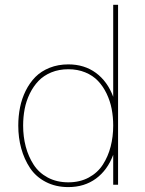

<svg xmlns="http://www.w3.org/2000/svg" viewBox="-20 -760 596 790"><path d="M465.8 -740.2V0H445.8V-123Q422.4 -60.1 374.8 -25.1Q327.1 9.8 261.2 9.8Q209 9.8 168.2 -11.5Q127.4 -32.7 103.5 -68.8Q79.6 -105 67.4 -149.2Q55.2 -193.4 55.2 -243.2Q55.2 -282.2 62.5 -318.4Q69.8 -354.5 85.9 -387Q102.1 -419.4 125.7 -443.4Q149.4 -467.3 184.3 -481.2Q219.2 -495.1 261.2 -495.1Q327.1 -495.1 374.8 -460Q422.4 -424.8 445.8 -361.8V-740.2ZM445.8 -243.2Q445.8 -278.8 439.5 -311.8Q433.1 -344.7 418.7 -374.8Q404.3 -404.8 383.3 -427Q362.3 -449.2 330.8 -462.2Q299.3 -475.1 261.2 -475.1Q222.7 -475.1 191.2 -462.2Q159.7 -449.2 138.4 -427Q117.2 -404.8 102.5 -374.8Q87.9 -344.7 81.5 -311.8Q75.2 -278.8 75.2 -243.2Q75.2 -197.8 85.9 -157Q96.7 -116.2 118.2 -82.8Q139.6 -49.3 176.5 -29.5Q213.4 -9.8 261.2 -9.8Q308.6 -9.8 345.2 -29.5Q381.8 -49.3 403.3 -82.8Q424.8 -116.2 435.3 -157Q445.8 -197.8 445.8 -243.2Z"/></svg>

Font: Genome Thin
Style: Regular
Weight: 250
Designer: Alfredo Marco Pradil
Version: Version 1.001